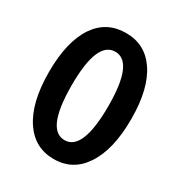

<svg xmlns="http://www.w3.org/2000/svg" viewBox="-180 -877 949 1014"><g transform="rotate(30 294.5 -370.0)"><path d="M295 14Q179 14 113 -84Q44 -186 44 -373Q44 -560 113 -660Q178 -754 295 -754Q411 -754 476 -659Q545 -560 545 -373Q545 -186 476 -84Q411 14 295 14ZM295 -101Q406 -101 406 -373Q406 -640 295 -640Q183 -640 183 -373Q183 -226 215 -159Q243 -101 295 -101Z"/></g></svg>

Font: GenSenRounded TW B
Style: Regular
Weight: 700
Version: Version 1.501;PS 1;hotconv 16.6.51;makeotf.lib2.5.65220